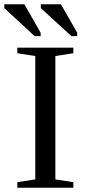

<svg xmlns="http://www.w3.org/2000/svg" viewBox="-45 -878 398 898"><path d="M214 -39 298 -26V0H36V-26L120 -39V-616L36 -629V-655H298V-629L214 -616ZM289 -709 146 -840V-858H240L316 -725V-709ZM117 -709 -25 -840V-858H69L145 -725V-709Z"/></svg>

Font: Libra Serif Modern
Style: Regular
Weight: 400
Designer: Stefan Peev, Context Ltd
Foundry: Stefan Peev, Context Ltd
Version: Version 1.000